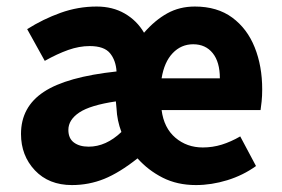

<svg xmlns="http://www.w3.org/2000/svg" viewBox="-20 -543 845 576"><path d="M195.8 12.2Q126.5 12.2 84.7 -32Q43 -76.2 43 -141.1Q43 -222.2 111.3 -267.3Q179.7 -312.5 329.6 -328.6Q327.6 -361.8 310.1 -383.3Q292.5 -404.8 249 -404.8Q217.8 -404.8 184.6 -393.1Q151.4 -381.3 114.3 -360.4L61.5 -455.6Q109.4 -485.8 161.9 -504.6Q214.4 -523.4 270 -523.4Q317.9 -523.4 354.2 -502.4Q390.6 -481.4 412.1 -444.8Q444.8 -482.4 481.7 -502.9Q518.6 -523.4 564.5 -523.4Q631.8 -523.4 676.8 -490.2Q721.7 -457 744.1 -400.9Q766.6 -344.7 766.6 -274.9Q766.6 -254.9 764.9 -238.8Q763.2 -222.7 761.7 -212.9H464.8Q471.7 -159.2 506.1 -129.9Q540.5 -100.6 588.4 -100.6Q617.7 -100.6 645.3 -109.1Q672.9 -117.7 700.7 -133.8L748 -44.9Q709.5 -17.1 661.9 -2.4Q614.3 12.2 567.9 12.2Q511.7 12.2 468 -10Q424.3 -32.2 392.6 -67.9Q338.4 -24.9 292.5 -6.3Q246.6 12.2 195.8 12.2ZM246.1 -103Q297.9 -103 344.2 -147Q331.1 -182.1 329.6 -217.3L327.6 -238.8Q251 -227.5 218 -205.6Q185.1 -183.6 185.1 -153.3Q185.1 -127.9 201.7 -115.5Q218.3 -103 246.1 -103ZM464.8 -308.1H639.6Q639.6 -356.9 618.2 -383.5Q596.7 -410.2 559.6 -410.2Q523.4 -410.2 498 -383.5Q472.7 -356.9 464.8 -308.1Z"/></svg>

Font: Akatab Black
Style: Regular
Weight: 900
Designer: SIL Global
Foundry: SIL Global
Version: Version 4.000